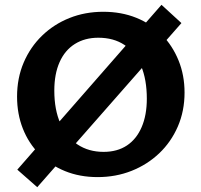

<svg xmlns="http://www.w3.org/2000/svg" viewBox="-20 -722 837 799"><path d="M386 15Q312 15 250.5 -10Q189 -35 144 -80.5Q99 -126 75 -187Q51 -248 51 -320Q51 -397 78.5 -461.5Q106 -526 155 -573.5Q204 -621 269 -647Q334 -673 410 -673Q485 -673 547 -648Q609 -623 653.5 -577.5Q698 -532 723 -470.5Q748 -409 748 -337Q748 -260 720 -195.5Q692 -131 642.5 -84Q593 -37 527.5 -11Q462 15 386 15ZM411 -90Q468 -90 508 -116.5Q548 -143 569.5 -193Q591 -243 591 -311Q591 -391 567 -448Q543 -505 498 -535Q453 -565 389 -565Q333 -565 291.5 -539Q250 -513 228 -463.5Q206 -414 206 -345Q206 -265 231.5 -208Q257 -151 303 -120.5Q349 -90 411 -90ZM135 57 52 -16 652 -702 735 -626Z"/></svg>

Font: Ysabeau Infant ExtraBold
Style: Regular
Weight: 800
Designer: Christian Thalmann (Catharsis Fonts)
Version: Version 2.001;gftools[0.9.30]; featfreeze: ss01,ss02,lnum